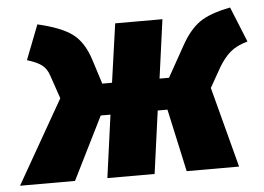

<svg xmlns="http://www.w3.org/2000/svg" viewBox="-78 -611 920 668"><g transform="rotate(-5 382.0 -277.0)"><path d="M798 -431Q759 -420 737 -401Q715 -382 696 -350L657 -281L731 0H548L500 -219H466L436 0H271L301 -219H267L158 0H-34L132 -291L104 -373Q96 -397 79 -410Q62 -423 28 -433L75 -554Q157 -535 195.5 -506.5Q234 -478 254 -417L282 -329H316L345 -534H510L482 -329H515L576 -438Q605 -490 640.5 -515Q676 -540 748 -554Z"/></g></svg>

Font: Fira Sans Black
Style: Italic
Weight: 900
Italic angle: -8°
Designer: Carrois Corporate & Edenspiekermann AG
Foundry: Carrois Corporate GbR & Edenspiekermann AG
Version: Version 4.203